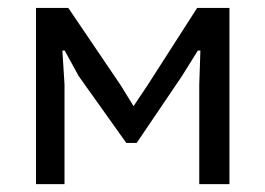

<svg xmlns="http://www.w3.org/2000/svg" viewBox="-20 -467 673 487"><path d="M485.4 -252.4 488.3 -338.9H481.9L441.4 -273.9L326.7 -104.5H300.3L179.7 -273.9L144 -338.9H138.2L143.6 -253.4V0H71.3V-446.8H153.3L286.6 -250L318.8 -197.8L355 -252L480 -446.8H562V0H485.4Z"/></svg>

Font: PT Astra Sans
Style: Regular
Weight: 400
Designer: A.Korolkova, I. Chaeva
Foundry: ParaType Ltd
Version: Version 1.001; ttfautohint (v1.6)